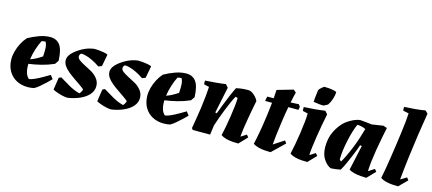

<svg xmlns="http://www.w3.org/2000/svg" viewBox="-54 -1214 3892 1728"><g transform="rotate(15 1892.5 -350.0)"><path d="M232 12Q172 12 126 -12.5Q80 -37 53.5 -82Q27 -127 25 -189Q24 -225 34.5 -265Q45 -305 65 -343.5Q85 -382 111 -411Q159 -438 212 -457Q265 -476 314 -476Q373 -476 404.5 -433.5Q436 -391 440 -289L416 -254Q359 -229 298.5 -214Q238 -199 184 -192Q183 -177 184 -164Q185 -132 194.5 -105Q204 -78 224 -61Q244 -63 276.5 -77.5Q309 -92 343.5 -112Q378 -132 405 -148L431 -115Q416 -99 390.5 -75Q365 -51 338 -28Q311 -5 289 6Q274 9 259.5 10.5Q245 12 232 12ZM246 -420Q227 -384 211 -334Q195 -284 188 -235Q241 -254 295 -291Q299 -351 296 -378.5Q293 -406 282 -425Q274 -425 264 -423.5Q254 -422 246 -420Z M603 12Q584 12 558.5 6.5Q533 1 507 -8Q481 -17 463 -27L480 -141L502 -151Q546 -124 594.5 -96Q643 -68 696 -54Q704 -62 710.5 -73.5Q717 -85 720 -95Q712 -104 701 -112Q690 -120 679 -128Q652 -147 621 -168Q590 -189 562.5 -211.5Q535 -234 517.5 -259Q500 -284 500 -313Q500 -356 552 -399Q592 -431 634 -450.5Q676 -470 724 -476Q742 -476 766 -474Q790 -472 813 -467.5Q836 -463 849 -457V-450L829 -344L798 -332Q762 -357 726.5 -374Q691 -391 662 -398Q634 -406 618 -403Q605 -390 605 -375Q605 -357 626 -341.5Q647 -326 677.5 -310.5Q708 -295 739 -278Q774 -260 800.5 -228Q827 -196 827 -155Q827 -111 796.5 -76.5Q766 -42 715 -19.5Q664 3 603 12Z M1010 12Q991 12 965.5 6.5Q940 1 914 -8Q888 -17 870 -27L887 -141L909 -151Q953 -124 1001.5 -96Q1050 -68 1103 -54Q1111 -62 1117.5 -73.5Q1124 -85 1127 -95Q1119 -104 1108 -112Q1097 -120 1086 -128Q1059 -147 1028 -168Q997 -189 969.5 -211.5Q942 -234 924.5 -259Q907 -284 907 -313Q907 -356 959 -399Q999 -431 1041 -450.5Q1083 -470 1131 -476Q1149 -476 1173 -474Q1197 -472 1220 -467.5Q1243 -463 1256 -457V-450L1236 -344L1205 -332Q1169 -357 1133.5 -374Q1098 -391 1069 -398Q1041 -406 1025 -403Q1012 -390 1012 -375Q1012 -357 1033 -341.5Q1054 -326 1084.5 -310.5Q1115 -295 1146 -278Q1181 -260 1207.5 -228Q1234 -196 1234 -155Q1234 -111 1203.5 -76.5Q1173 -42 1122 -19.5Q1071 3 1010 12Z M1499 12Q1439 12 1393 -12.5Q1347 -37 1320.5 -82Q1294 -127 1292 -189Q1291 -225 1301.5 -265Q1312 -305 1332 -343.5Q1352 -382 1378 -411Q1426 -438 1479 -457Q1532 -476 1581 -476Q1640 -476 1671.5 -433.5Q1703 -391 1707 -289L1683 -254Q1626 -229 1565.5 -214Q1505 -199 1451 -192Q1450 -177 1451 -164Q1452 -132 1461.5 -105Q1471 -78 1491 -61Q1511 -63 1543.5 -77.5Q1576 -92 1610.5 -112Q1645 -132 1672 -148L1698 -115Q1683 -99 1657.5 -75Q1632 -51 1605 -28Q1578 -5 1556 6Q1541 9 1526.5 10.5Q1512 12 1499 12ZM1513 -420Q1494 -384 1478 -334Q1462 -284 1455 -235Q1508 -254 1562 -291Q1566 -351 1563 -378.5Q1560 -406 1549 -425Q1541 -425 1531 -423.5Q1521 -422 1513 -420Z M2194 12Q2171 12 2141 10Q2111 8 2081.5 0.5Q2052 -7 2030 -22Q2039 -59 2048 -108.5Q2057 -158 2065 -210.5Q2073 -263 2078 -308.5Q2083 -354 2083 -382Q2074 -386 2063 -389Q2051 -370 2034.5 -333.5Q2018 -297 2000.5 -253Q1983 -209 1967 -165.5Q1951 -122 1941 -89L1929 0H1767L1756 -15Q1763 -55 1771.5 -106.5Q1780 -158 1788 -214Q1796 -270 1801 -321.5Q1806 -373 1808 -412L1760 -423Q1757 -440 1759 -458Q1806 -461 1854.5 -465Q1903 -469 1949 -476L1973 -448L1922 -204L1937 -201Q1952 -241 1971 -290.5Q1990 -340 2010 -386.5Q2030 -433 2046 -464Q2078 -471 2103 -473.5Q2128 -476 2157 -476Q2177 -476 2197 -463Q2217 -450 2232 -432Q2247 -414 2253 -399Q2245 -359 2236.5 -315Q2228 -271 2221 -228Q2213 -183 2206.5 -139Q2200 -95 2197 -53L2249 -86L2267 -64Z M2495 12Q2472 12 2441.5 10Q2411 8 2381.5 0.5Q2352 -7 2330 -22Q2341 -67 2353 -134Q2365 -201 2375.5 -276Q2386 -351 2393 -421H2329Q2330 -434 2332.5 -446Q2335 -458 2338 -464Q2350 -464 2365 -464Q2380 -464 2397 -464Q2401 -509 2402 -543L2551 -586L2576 -565Q2570 -543 2564.5 -518Q2559 -493 2554 -467Q2576 -468 2595.5 -469Q2615 -470 2629 -471L2644 -452L2639 -421H2545Q2532 -352 2522 -281Q2512 -210 2505 -151.5Q2498 -93 2496 -60L2594 -124L2611 -100Z M2728 -411 2680 -422Q2677 -440 2679 -458Q2726 -460 2778 -464.5Q2830 -469 2875 -476L2899 -448Q2890 -406 2879.5 -348.5Q2869 -291 2860 -232.5Q2851 -174 2845 -126Q2839 -78 2839 -53L2891 -86L2910 -64L2837 12Q2813 12 2783 10Q2753 8 2723.5 0.5Q2694 -7 2672 -22Q2681 -59 2691 -113Q2701 -167 2709.5 -225Q2718 -283 2723 -333Q2728 -383 2728 -411ZM2753 -526Q2753 -540 2755 -562.5Q2757 -585 2760 -605.5Q2763 -626 2764 -636Q2766 -644 2776 -654Q2786 -664 2796.5 -672Q2807 -680 2810 -682Q2828 -682 2863.5 -679Q2899 -676 2926 -664Q2926 -633 2914.5 -598Q2903 -563 2885 -537Q2877 -532 2867.5 -527Q2858 -522 2848 -517Q2824 -516 2800.5 -519.5Q2777 -523 2753 -526Z M3055 12Q3018 -4 2988 -48.5Q2958 -93 2958 -164Q2958 -248 2991 -312Q3024 -376 3068 -414Q3085 -428 3109.5 -442.5Q3134 -457 3159.5 -466.5Q3185 -476 3203 -476Q3230 -474 3257 -471Q3284 -468 3311 -465L3414 -481L3450 -469Q3441 -425 3430 -370Q3419 -315 3409.5 -257Q3400 -199 3393.5 -145Q3387 -91 3386 -50L3442 -86L3460 -64L3387 12Q3364 12 3333.5 9.5Q3303 7 3273.5 0Q3244 -7 3223 -20L3274 -254L3258 -257Q3244 -216 3224.5 -168.5Q3205 -121 3185 -76.5Q3165 -32 3146 0Q3124 5 3101 8Q3078 11 3055 12ZM3130 -72Q3144 -94 3162.5 -132.5Q3181 -171 3200.5 -218.5Q3220 -266 3236.5 -316Q3253 -366 3265 -410Q3247 -419 3227 -423.5Q3207 -428 3187 -429Q3173 -401 3160 -358Q3147 -315 3136.5 -266.5Q3126 -218 3120 -172.5Q3114 -127 3114 -93V-85Q3120 -78 3130 -72Z M3683 12Q3659 12 3629 10Q3599 8 3569 0.5Q3539 -7 3517 -22Q3524 -52 3532.5 -101.5Q3541 -151 3550.5 -212Q3560 -273 3569 -337Q3578 -401 3586 -461Q3594 -521 3599 -569.5Q3604 -618 3605 -647L3552 -658Q3549 -675 3551 -693Q3598 -695 3649.5 -699.5Q3701 -704 3746 -712L3770 -688Q3753 -589 3737 -479Q3721 -369 3707.5 -259Q3694 -149 3685 -53L3741 -87L3759 -64Z"/></g></svg>

Font: Labrada ExtraBold
Style: Italic
Weight: 800
Italic angle: -7°
Designer: Mercedes Jáuregui
Foundry: Omnibus-Type Team
Version: Version 1.000; ttfautohint (v1.8.4.7-5d5b)